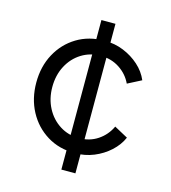

<svg xmlns="http://www.w3.org/2000/svg" viewBox="-111 -834 821 924"><g transform="rotate(15 300.0 -372.5)"><path d="M55 -374Q55 -454 89 -517Q123 -580 183 -616.5Q243 -653 322 -653Q372 -653 416 -635Q460 -617 494 -586.5Q528 -556 545 -516L477 -481Q457 -524 416 -551Q375 -578 322 -578Q269 -578 226.5 -551.5Q184 -525 159.5 -478.5Q135 -432 135 -373Q135 -315 159.5 -268.5Q184 -222 226.5 -195Q269 -168 322 -168Q375 -168 415.5 -195Q456 -222 477 -267L545 -230Q528 -191 494 -160Q460 -129 416 -111Q372 -93 322 -93Q243 -93 183 -130Q123 -167 89 -230.5Q55 -294 55 -374ZM280 0V-745H350V0Z"/></g></svg>

Font: Kosmopol Plus Jakarta Sans
Style: Regular
Weight: 400
Designer: Gumpita Rahayu
Foundry: Tokotype
Version: Version 2.006